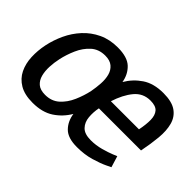

<svg xmlns="http://www.w3.org/2000/svg" viewBox="-92 -748 996 996"><g transform="rotate(45 406.5 -250.0)"><path d="M215 -67Q262 -67 293 -95Q324 -123 342.5 -165.5Q361 -208 370 -250Q376 -282 378 -314Q380 -346 373 -372.5Q366 -399 346.5 -415.5Q327 -432 292 -432Q245 -432 214 -404Q183 -376 164.5 -334Q146 -292 137 -250Q130 -218 128.5 -186Q127 -154 134 -127Q141 -100 160 -83.5Q179 -67 215 -67ZM198 8Q139 8 102 -14Q65 -36 47 -73Q29 -110 27 -156Q25 -202 35 -250Q45 -298 66.5 -344Q88 -390 122 -427Q156 -464 202.5 -486Q249 -508 308 -508Q379 -508 411.5 -477Q444 -446 452 -398Q480 -446 526 -477Q572 -508 643 -508Q705 -508 738 -485Q771 -462 782 -421.5Q793 -381 788 -328Q783 -275 771 -215H462Q455 -180 458 -146Q461 -112 482 -90Q503 -68 549 -68Q587 -68 623 -78Q659 -88 682 -97.5Q705 -107 705 -107L724 -45Q724 -45 697 -32Q670 -19 624.5 -5.5Q579 8 523 8Q457 8 426.5 -22.5Q396 -53 389 -101Q361 -53 315 -22.5Q269 8 198 8ZM623 -433Q569 -433 535 -392Q501 -351 480 -285H686Q695 -329 694.5 -362.5Q694 -396 678 -414.5Q662 -433 623 -433Z"/></g></svg>

Font: Epunda Sans Medium
Style: Italic
Weight: 500
Italic angle: -12.0243°
Designer: Simon Atzbach
Foundry: typofactur
Version: Version 2.204; ttfautohint (v1.8.4.7-5d5b)